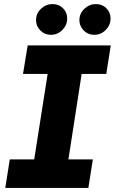

<svg xmlns="http://www.w3.org/2000/svg" viewBox="-20 -923 564 943"><path d="M6 0 28 -140H148L214 -560H93L116 -700H524L502 -560H381L316 -140H436L414 0ZM443 -752Q412 -752 391 -773.5Q370 -795 370 -824Q370 -857 394.5 -880Q419 -903 451 -903Q482 -903 502.5 -882.5Q523 -862 523 -832Q523 -800 499.5 -776Q476 -752 443 -752ZM230 -752Q199 -752 178 -773.5Q157 -795 157 -824Q157 -857 181.5 -880Q206 -903 238 -903Q269 -903 289.5 -882.5Q310 -862 310 -832Q310 -800 286.5 -776Q263 -752 230 -752Z"/></svg>

Font: MuseoModerno Thin
Style: Bold Italic
Weight: 700
Italic angle: -9°
Version: Version 1.003